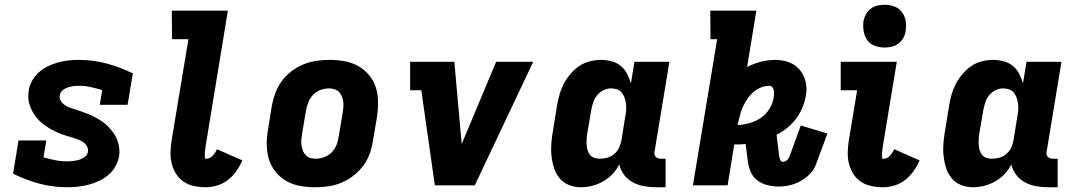

<svg xmlns="http://www.w3.org/2000/svg" viewBox="-20 -780 4540 808"><path d="M264 8Q202 8 144.5 -7.5Q87 -23 35 -49L58 -189H175L163 -118Q187 -111 211.5 -106Q236 -101 262 -101Q274 -101 287 -102.5Q300 -104 312.5 -107.5Q325 -111 336.5 -119.5Q348 -128 350 -141Q352 -154 345.5 -165Q339 -176 329 -182.5Q319 -189 307 -193.5Q295 -198 283.5 -201.5Q272 -205 260 -208.5Q248 -212 236 -216.5Q224 -221 213 -226.5Q202 -232 191.5 -238Q181 -244 171 -251Q161 -258 152 -266Q143 -274 135 -283.5Q127 -293 121 -303Q115 -313 110 -324.5Q105 -336 102 -348Q99 -360 99 -373Q99 -386 101 -399Q104 -420 115.5 -440.5Q127 -461 144 -476Q161 -491 181.5 -501Q202 -511 223.5 -517Q245 -523 267 -525.5Q289 -528 310 -528Q372 -528 429.5 -512.5Q487 -497 539 -471L517 -339H400L410 -401Q386 -408 362 -413.5Q338 -419 312 -419Q300 -419 288.5 -417.5Q277 -416 265 -412Q253 -408 243.5 -400Q234 -392 232 -380Q229 -367 235.5 -356Q242 -345 252.5 -338Q263 -331 274 -327Q285 -323 297.5 -319Q310 -315 322 -311Q334 -307 345 -302.5Q356 -298 367 -293Q378 -288 388.5 -282Q399 -276 409.5 -269Q420 -262 428.5 -254Q437 -246 445 -236.5Q453 -227 460 -217Q467 -207 471.5 -195.5Q476 -184 479 -172Q482 -160 482.5 -147Q483 -134 481 -121Q477 -99 465 -78.5Q453 -58 435 -43Q417 -28 395.5 -18Q374 -8 352 -2.5Q330 3 308 5.5Q286 8 264 8Z M846 8Q821 8 797 3Q773 -2 753.5 -15Q734 -28 721.5 -47.5Q709 -67 703 -90Q697 -113 697.5 -138Q698 -163 702 -188L773 -615H704L703 -735H939L846 -169Q845 -165 844.5 -161Q844 -157 844 -153.5Q844 -150 843 -146.5Q842 -143 842 -139Q842 -135 842 -131.5Q842 -128 842 -124Q842 -120 842 -116Q842 -112 846 -112H849Q856 -112 863 -115.5Q870 -119 875.5 -125Q881 -131 885.5 -138Q890 -145 893 -152L1000 -105Q990 -82 975 -60.5Q960 -39 939.5 -23Q919 -7 894.5 0.5Q870 8 846 8Z M1307 8Q1275 8 1243.5 2.5Q1212 -3 1185.5 -18Q1159 -33 1140 -56.5Q1121 -80 1112 -109Q1103 -138 1102.5 -170.5Q1102 -203 1108 -235L1124 -335Q1129 -362 1139 -389Q1149 -416 1166 -439Q1183 -462 1206.5 -480Q1230 -498 1257 -509Q1284 -520 1311 -524Q1338 -528 1366 -528Q1398 -528 1429.5 -522.5Q1461 -517 1487.5 -502Q1514 -487 1533.5 -463.5Q1553 -440 1562 -411Q1571 -382 1571 -349.5Q1571 -317 1566 -285L1549 -185Q1545 -158 1535 -131Q1525 -104 1507.5 -81Q1490 -58 1466.5 -40Q1443 -22 1416.5 -11Q1390 0 1362.5 4Q1335 8 1307 8ZM1309 -112Q1326 -112 1344 -118.5Q1362 -125 1375.5 -138.5Q1389 -152 1396 -169.5Q1403 -187 1405 -204L1422 -304Q1424 -316 1425 -328.5Q1426 -341 1424.5 -352.5Q1423 -364 1418.5 -374.5Q1414 -385 1406.5 -393Q1399 -401 1387.5 -404.5Q1376 -408 1364 -408Q1347 -408 1329 -401.5Q1311 -395 1298 -381.5Q1285 -368 1278 -350.5Q1271 -333 1268 -316L1251 -216Q1249 -204 1248 -191.5Q1247 -179 1249 -167.5Q1251 -156 1255 -145.5Q1259 -135 1266.5 -127Q1274 -119 1285.5 -115.5Q1297 -112 1309 -112Z M1810 0 1753 -400H1706V-520H1892L1923 -174L2068 -520H2224L1978 0Z M2425 8Q2398 8 2374 -1.5Q2350 -11 2334 -31Q2318 -51 2310.5 -76Q2303 -101 2300.5 -127Q2298 -153 2300.5 -180.5Q2303 -208 2308 -235L2324 -335Q2328 -358 2334.5 -381.5Q2341 -405 2352.5 -427Q2364 -449 2380.5 -468.5Q2397 -488 2417.5 -502Q2438 -516 2462 -522Q2486 -528 2509 -528Q2532 -528 2554 -522Q2576 -516 2592.5 -502.5Q2609 -489 2619 -469.5Q2629 -450 2635 -429L2650 -520H2797L2735 -144Q2733 -137 2734 -131Q2735 -125 2739 -120.5Q2743 -116 2749 -114Q2755 -112 2761 -112H2781V8H2741Q2715 8 2690 3.5Q2665 -1 2643.5 -12.5Q2622 -24 2607 -43.5Q2592 -63 2586 -88Q2575 -66 2557.5 -47.5Q2540 -29 2518 -16.5Q2496 -4 2472 2Q2448 8 2425 8ZM2505 -112Q2520 -112 2536 -116.5Q2552 -121 2565 -132Q2578 -143 2585 -158Q2592 -173 2595 -188L2611 -288Q2614 -302 2615 -315.5Q2616 -329 2614.5 -342Q2613 -355 2609 -367Q2605 -379 2597.5 -389Q2590 -399 2577.5 -403.5Q2565 -408 2551 -408Q2535 -408 2519 -400Q2503 -392 2492 -378Q2481 -364 2476 -348Q2471 -332 2468 -316L2451 -216Q2449 -204 2448.5 -192Q2448 -180 2449 -168.5Q2450 -157 2453.5 -146Q2457 -135 2464 -127Q2471 -119 2482 -115.5Q2493 -112 2505 -112Z M3258 5Q3232 5 3207.5 -1.5Q3183 -8 3164.5 -23Q3146 -38 3137.5 -61Q3129 -84 3126 -109L3118 -174Q3107 -173 3097 -172.5Q3087 -172 3076 -172H3070L3042 0H2896L2998 -615H2970L2969 -735H3163L3124 -498Q3153 -513 3183.5 -520.5Q3214 -528 3244 -528Q3273 -528 3300 -518Q3327 -508 3344.5 -487.5Q3362 -467 3369.5 -439Q3377 -411 3372 -382Q3368 -356 3358 -330.5Q3348 -305 3332 -283Q3316 -261 3294 -243Q3272 -225 3248 -213L3259 -123V-122Q3261 -114 3264 -106.5Q3267 -99 3275 -99Q3284 -99 3291.5 -105.5Q3299 -112 3302 -120L3350 -252L3462 -218L3413 -86Q3405 -64 3387 -46.5Q3369 -29 3348 -17.5Q3327 -6 3304 -0.5Q3281 5 3258 5ZM3084 -254Q3109 -255 3134.5 -262Q3160 -269 3182 -284Q3204 -299 3218 -322Q3232 -345 3236 -370Q3237 -378 3237.5 -385.5Q3238 -393 3236.5 -400Q3235 -407 3230.5 -413Q3226 -419 3218 -419Q3205 -419 3191 -415Q3177 -411 3164.5 -403Q3152 -395 3141.5 -384Q3131 -373 3123 -360.5Q3115 -348 3108.5 -335Q3102 -322 3098 -308.5Q3094 -295 3090.5 -281.5Q3087 -268 3084 -254Z M3696 8Q3671 8 3647 3Q3623 -2 3603.5 -15Q3584 -28 3571.5 -47.5Q3559 -67 3553 -90Q3547 -113 3547.5 -138Q3548 -163 3552 -188L3587 -400H3518V-520H3754L3696 -169Q3695 -165 3694.5 -161Q3694 -157 3694 -153.5Q3694 -150 3693 -146.5Q3692 -143 3692 -139Q3692 -135 3692 -131.5Q3692 -128 3692 -124Q3692 -120 3692 -116Q3692 -112 3696 -112H3699Q3706 -112 3713 -115.5Q3720 -119 3725.5 -125Q3731 -131 3735.5 -138Q3740 -145 3743 -152L3850 -105Q3840 -82 3825 -60.5Q3810 -39 3789.5 -23Q3769 -7 3744.5 0.5Q3720 8 3696 8ZM3703 -580Q3681 -580 3661 -587.5Q3641 -595 3629.5 -611.5Q3618 -628 3614.5 -649Q3611 -670 3614 -692Q3617 -707 3624.5 -720.5Q3632 -734 3644.5 -743.5Q3657 -753 3672.5 -756.5Q3688 -760 3703 -760Q3725 -760 3744.5 -752.5Q3764 -745 3776 -728.5Q3788 -712 3791.5 -691Q3795 -670 3791 -648Q3789 -633 3781 -619.5Q3773 -606 3760.5 -596.5Q3748 -587 3733 -583.5Q3718 -580 3703 -580Z M4075 8Q4048 8 4024 -1.5Q4000 -11 3984 -31Q3968 -51 3960.5 -76Q3953 -101 3950.5 -127Q3948 -153 3950.5 -180.5Q3953 -208 3958 -235L3974 -335Q3978 -358 3984.5 -381.5Q3991 -405 4002.5 -427Q4014 -449 4030.5 -468.5Q4047 -488 4067.5 -502Q4088 -516 4112 -522Q4136 -528 4159 -528Q4182 -528 4204 -522Q4226 -516 4242.5 -502.5Q4259 -489 4269 -469.5Q4279 -450 4285 -429L4300 -520H4447L4385 -144Q4383 -137 4384 -131Q4385 -125 4389 -120.5Q4393 -116 4399 -114Q4405 -112 4411 -112H4431V8H4391Q4365 8 4340 3.5Q4315 -1 4293.5 -12.5Q4272 -24 4257 -43.5Q4242 -63 4236 -88Q4225 -66 4207.5 -47.5Q4190 -29 4168 -16.5Q4146 -4 4122 2Q4098 8 4075 8ZM4155 -112Q4170 -112 4186 -116.5Q4202 -121 4215 -132Q4228 -143 4235 -158Q4242 -173 4245 -188L4261 -288Q4264 -302 4265 -315.5Q4266 -329 4264.5 -342Q4263 -355 4259 -367Q4255 -379 4247.5 -389Q4240 -399 4227.5 -403.5Q4215 -408 4201 -408Q4185 -408 4169 -400Q4153 -392 4142 -378Q4131 -364 4126 -348Q4121 -332 4118 -316L4101 -216Q4099 -204 4098.5 -192Q4098 -180 4099 -168.5Q4100 -157 4103.5 -146Q4107 -135 4114 -127Q4121 -119 4132 -115.5Q4143 -112 4155 -112Z"/></svg>

Font: Iosevka Etoile Heavy
Style: Italic
Weight: 900
Italic angle: -9°
Designer: Belleve Invis
Foundry: Belleve Invis
Version: Version 22.1.2; ttfautohint (v1.8.4)